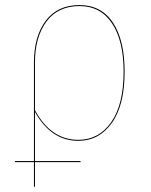

<svg xmlns="http://www.w3.org/2000/svg" viewBox="-20 -547 596 758"><path d="M118 -105V89H298V93H118V190L114 191V93H39V89H114V-299Q114 -403 160.5 -465Q207 -527 294 -527Q380 -527 426 -457.5Q472 -388 472 -264Q472 -132 421.5 -61.5Q371 9 289 9Q182 9 118 -105ZM118 -299V-112Q181 5 289 5Q370 5 419 -64.5Q468 -134 468 -264Q468 -386 422.5 -454.5Q377 -523 294 -523Q209 -523 163.5 -462Q118 -401 118 -299Z"/></svg>

Font: FiraGO Four
Style: Regular
Weight: 100
Designer: bBox Type
Foundry: bBox Type GmbH
Version: Version 1.001